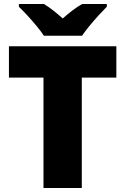

<svg xmlns="http://www.w3.org/2000/svg" viewBox="-20 -947 631 967"><path d="M392 0H199V-556H25V-714H566V-556H392ZM201 -767Q186 -790 163.5 -817Q141 -844 117.5 -869.5Q94 -895 75 -913V-927H201Q227 -911 248.5 -894Q270 -877 296 -854Q322 -877 345 -894.5Q368 -912 394 -927H518V-913Q501 -896 477.5 -870.5Q454 -845 431.5 -817.5Q409 -790 393 -767Z"/></svg>

Font: Noto Sans Khmer Black
Style: Regular
Weight: 900
Version: Version 2.003